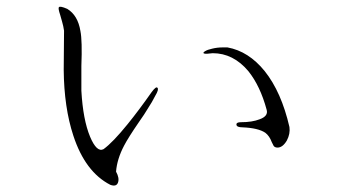

<svg xmlns="http://www.w3.org/2000/svg" viewBox="-20 -568 1040 584"><path d="M173.8 -355.5Q174.8 -241.2 203.1 -155.3Q239.3 -44.9 315.4 -5.9Q334 1 338.9 -12.7Q343.8 -26.4 333 -45.9Q335.9 -84 357.4 -125Q370.1 -149.4 402.3 -196.3Q420.9 -222.7 428.7 -236.3Q443.4 -258.8 452.1 -276.4Q463.9 -295.9 459 -300.8Q455.1 -306.6 441.4 -288.1Q402.3 -232.4 368.2 -190.4Q323.2 -134.8 294.9 -114.3Q274.4 -103.5 253.9 -152.3Q232.4 -204.1 227.5 -292V-367.2Q230.5 -444.3 224.6 -473.6Q216.8 -521.5 184.6 -541Q162.1 -550.8 159.2 -545.9Q156.2 -543 163.1 -522.5Q167 -509.8 168.9 -502Q172.9 -488.3 174.8 -474.6ZM671.9 -423.8Q736.3 -412.1 785.2 -351.6Q835.9 -288.1 860.4 -181.6Q863.3 -161.1 852.5 -140.6Q839.8 -119.1 824.2 -119.1Q816.4 -119.1 812.5 -124Q810.5 -127 806.6 -135.7Q799.8 -154.3 787.1 -164.1Q765.6 -178.7 717.8 -180.7Q700.2 -180.7 699.2 -188.5Q698.2 -196.3 712.9 -196.3Q747.1 -196.3 769.5 -205.1Q796.9 -214.8 791 -234.4Q771.5 -306.6 735.4 -351.6Q689.5 -406.2 627 -406.2Q606.4 -403.3 600.6 -405.3Q595.7 -407.2 603.5 -412.1Q611.3 -417 625 -419.9Q640.6 -423.8 657.2 -423.8Z"/></svg>

Font: BatangChe
Style: Regular
Weight: 400
Monospace: yes
Version: Version 2.21